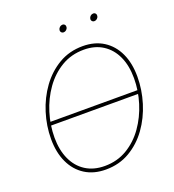

<svg xmlns="http://www.w3.org/2000/svg" viewBox="-159 -1024 1051 1157"><g transform="rotate(-20 366.5 -445.0)"><path d="M671.4 -375 667.5 -352.5H94.2L98.1 -375ZM322.3 9.8Q244.6 9.8 189 -25.6Q133.3 -61 103.3 -125.2Q73.2 -189.5 73.2 -275.4Q73.2 -359.9 98.9 -441.9Q124.5 -523.9 172.9 -590.6Q221.2 -657.2 289.3 -697.3Q357.4 -737.3 442.9 -737.3Q520 -737.3 575.7 -701.9Q631.3 -666.5 661.1 -602.5Q690.9 -538.6 690.9 -452.1Q690.9 -368.2 665.5 -285.9Q640.1 -203.6 592.3 -137Q544.4 -70.3 476.3 -30.3Q408.2 9.8 322.3 9.8ZM323.2 -12.7Q403.3 -12.7 467 -50.8Q530.8 -88.9 575.7 -152.6Q620.6 -216.3 644.5 -293.7Q668.5 -371.1 668.5 -450.2Q668.5 -530.8 641.4 -590.1Q614.3 -649.4 563.5 -682.1Q512.7 -714.8 442.4 -714.8Q361.8 -714.8 297.9 -676.8Q233.9 -638.7 188.7 -575Q143.6 -511.2 119.6 -433.6Q95.7 -356 95.7 -276.9Q95.7 -197.3 122.8 -137.7Q149.9 -78.1 200.9 -45.4Q252 -12.7 323.2 -12.7ZM562.5 -854.5Q552.7 -854.5 547.1 -861.3Q541.5 -868.2 543.5 -877.4Q544.9 -886.7 552.7 -893.6Q560.5 -900.4 570.3 -900.4Q579.6 -900.4 585 -893.8Q590.3 -887.2 588.9 -877.4Q587.4 -868.2 579.6 -861.3Q571.8 -854.5 562.5 -854.5ZM365.2 -854.5Q355.5 -854.5 349.9 -861.3Q344.2 -868.2 346.2 -877.4Q347.7 -886.7 355.5 -893.6Q363.3 -900.4 373 -900.4Q382.3 -900.4 387.7 -893.8Q393.1 -887.2 391.6 -877.4Q390.1 -868.2 382.3 -861.3Q374.5 -854.5 365.2 -854.5Z"/></g></svg>

Font: Inter 18pt Thin
Style: Italic
Weight: 250
Italic angle: -9.3988°
Version: Version 4.001;git-66647c0bb